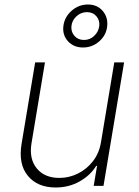

<svg xmlns="http://www.w3.org/2000/svg" viewBox="-20 -821 612 848"><path d="M426.1 -193.5 484.7 -545.5H528.1L437.1 0H393.8L408.7 -88.4H404.8Q379.3 -46.5 331.7 -19.7Q284.1 7.1 225.9 7.1Q145.6 7.1 103 -44.6Q60.4 -96.2 75.3 -185.7L135.3 -545.5H178.6L119 -187.5Q108 -119.3 142.4 -77.2Q176.8 -35.2 242.5 -35.2Q285.2 -35.2 324.2 -54.5Q363.3 -73.9 390.8 -109.4Q418.3 -144.9 426.1 -193.5ZM346.6 -611.2Q305.8 -611.2 280.5 -638.5Q255.3 -665.8 259.9 -705.6Q264.6 -745.4 296 -773.3Q327.4 -801.1 368.3 -801.1Q409.1 -801.1 433.2 -773.3Q457.4 -745.4 453.5 -705.6Q449.6 -665.8 418.5 -638.5Q387.4 -611.2 346.6 -611.2ZM350.9 -644.5Q377.1 -644.5 396.1 -662.6Q415.1 -680.8 418.3 -705.6Q421.5 -730.8 405.9 -749.1Q390.3 -767.4 364 -767.4Q337.7 -767.4 317.8 -749.1Q297.9 -730.8 295.5 -705.6Q293 -680.8 308.8 -662.6Q324.6 -644.5 350.9 -644.5Z"/></svg>

Font: Inter UI Extra Light
Style: Italic
Weight: 200
Italic angle: -9.39999°
Designer: Rasmus Andersson
Foundry: rsms
Version: 3.2;8d6f07862